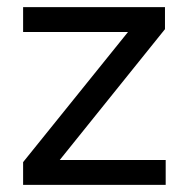

<svg xmlns="http://www.w3.org/2000/svg" viewBox="-20 -520 531 540"><path d="M45 0V-64L340 -430H45V-500H444V-438L148 -70H446V0Z"/></svg>

Font: Figtree Light
Style: Regular
Weight: 400
Version: Version 2.002